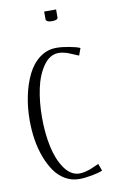

<svg xmlns="http://www.w3.org/2000/svg" viewBox="-89 -828 529 882"><g transform="rotate(-10 176.0 -387.0)"><path d="M182.1 -779.8H237.8V-742.7Q237.8 -730 210 -730Q196.8 -730 189.5 -733.9Q182.1 -737.8 182.1 -742.7ZM317.4 -585.9 305.2 -552.7Q296.4 -556.2 281.7 -562.5Q267.1 -568.8 258.8 -572Q250.5 -575.2 238.3 -578.1Q226.1 -581.1 214.4 -581.1Q173.3 -581.1 143.8 -539.6Q114.3 -498 101.1 -436Q87.9 -374 87.9 -300.8Q87.9 -227.5 101.3 -165Q114.7 -102.5 144 -60.8Q173.3 -19 214.4 -19Q226.6 -19 240.5 -22.5Q254.4 -25.9 262 -28.6Q269.5 -31.2 285.6 -38.6Q301.8 -45.9 305.2 -47.4L317.4 -14.2Q302.2 -6.8 268.1 -0.5Q233.9 5.9 208 5.9Q172.9 5.9 143.3 -11.2Q113.8 -28.3 93.3 -57.6Q72.8 -86.9 58.1 -126Q43.5 -165 36.6 -208.7Q29.8 -252.4 29.8 -298.8Q29.8 -357.4 41 -411.6Q52.2 -465.8 73.7 -509.8Q95.2 -553.7 129.9 -579.8Q164.6 -606 208 -606Q233.9 -606 268.1 -599.6Q302.2 -593.3 317.4 -585.9Z"/></g></svg>

Font: Reswysokr
Style: Regular
Weight: 500
Version: Version 0.984